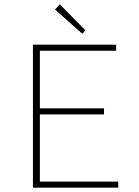

<svg xmlns="http://www.w3.org/2000/svg" viewBox="-20 -866 640 886"><path d="M132 0V-660H516V-632H164V-366H460V-338H164V-28H526V0ZM360 -710 234 -822 256 -846 374 -726Z"/></svg>

Font: Source Code Pro ExtraLight
Style: Regular
Weight: 200
Monospace: yes
Designer: Paul D. Hunt, Teo Tuominen
Foundry: Adobe
Version: Version 1.026;hotconv 1.1.0;makeotfexe 2.6.0